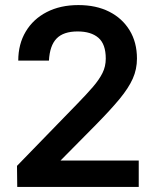

<svg xmlns="http://www.w3.org/2000/svg" viewBox="-20 -737 614 757"><path d="M47 -83 285 -328Q322 -366 346.5 -394.5Q371 -423 384 -449Q397 -475 397 -506Q397 -563 368 -588Q339 -613 286 -613Q230 -613 203 -585Q176 -557 173 -498H52Q52 -563 81.5 -612.5Q111 -662 164.5 -689.5Q218 -717 289 -717Q359 -717 410.5 -691Q462 -665 491 -617.5Q520 -570 520 -506Q520 -464 503.5 -427Q487 -390 452 -347.5Q417 -305 358 -245L181 -66L167 -104H527V0H48Z"/></svg>

Font: Asta Sans
Style: Bold
Weight: 700
Designer: 42dot
Version: Version 1.000